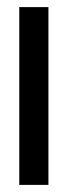

<svg xmlns="http://www.w3.org/2000/svg" viewBox="-20 -520 181 540"><path d="M116.2 0H34.2V-500H116.2Z"/></svg>

Font: Vancouver Drive
Style: Bold
Weight: 700
Designer: Valery Zaveryaev
Foundry: Cyreal (www.cyreal.org)
Version: Version 1.01